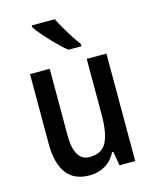

<svg xmlns="http://www.w3.org/2000/svg" viewBox="-116 -844 749 932"><g transform="rotate(-15 258.5 -378.0)"><path d="M449 -540V0H370L358 -71H352Q332 -31 297 -10.5Q262 10 219 10Q140 10 102.5 -41.5Q65 -93 65 -188V-540H164V-207Q164 -76 241 -76Q303 -76 326.5 -122Q350 -168 350 -259V-540ZM250 -766Q261 -744 277 -716Q293 -688 310 -662Q327 -636 341 -618V-606H275Q254 -623 226 -651Q198 -679 172.5 -708Q147 -737 134 -757V-766Z"/></g></svg>

Font: Noto Sans Khmer Condensed Medium
Style: Regular
Weight: 500
Width: 3
Designer: Danh Hong and the Monotype Design Team
Foundry: Monotype Imaging Inc.
Version: Version 2.004; ttfautohint (v1.8.4.7-5d5b)